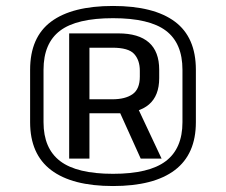

<svg xmlns="http://www.w3.org/2000/svg" viewBox="-20 -852 758 644"><path d="M359 -228Q222 -228 151.5 -281.5Q81 -335 81 -442V-618Q81 -727 151.5 -779.5Q222 -832 359 -832Q496 -832 566.5 -779.5Q637 -727 637 -618V-442Q637 -335 566.5 -281.5Q496 -228 359 -228ZM377 -486H444L522 -320H452ZM359 -269Q480 -269 536 -311.5Q592 -354 592 -442V-618Q592 -707 536.5 -749Q481 -791 359 -791Q237 -791 181.5 -749Q126 -707 126 -618V-442Q126 -354 182 -311.5Q238 -269 359 -269ZM212 -740H377Q445 -740 479.5 -709.5Q514 -679 514 -618V-590Q514 -531 479.5 -501.5Q445 -472 377 -472H276V-519H357Q400 -519 424.5 -536Q449 -553 449 -595V-615Q449 -650 430 -671Q411 -692 357 -692H264L280 -711V-320H212Z"/></svg>

Font: Pathway Extreme Medium
Style: Regular
Weight: 500
Designer: Eduardo Rodriguez Tunni
Foundry: Eduardo Rodriguez Tunni
Version: Version 1.001;gftools[0.9.26]